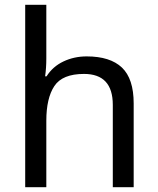

<svg xmlns="http://www.w3.org/2000/svg" viewBox="-20 -780 658 800"><path d="M173 -537Q173 -497 168 -462H174Q200 -503 244.5 -524Q289 -545 341 -545Q439 -545 488 -498.5Q537 -452 537 -349V0H450V-343Q450 -472 330 -472Q240 -472 206.5 -421.5Q173 -371 173 -277V0H85V-760H173Z"/></svg>

Font: Noto Music
Style: Regular
Weight: 400
Designer: Monotype Design Team, Benjamin Yang
Foundry: Monotype Imaging Inc.
Version: Version 2.002; ttfautohint (v1.8.4.7-5d5b)